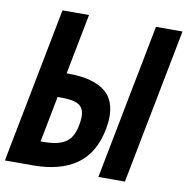

<svg xmlns="http://www.w3.org/2000/svg" viewBox="-127 -808 867 887"><g transform="rotate(10 306.5 -364.5)"><path d="M95.2 -729H219.7L164.6 -445.8H169.4Q233.9 -445.8 277.1 -433.6Q320.3 -421.4 346.4 -399.9Q372.6 -378.4 383.5 -348.4Q394.5 -318.4 394.5 -283.2Q394.5 -268.1 392.8 -252.7Q391.1 -237.3 387.7 -220.2Q365.7 -108.4 289.6 -54.2Q213.4 0 83 0H-46.4ZM533.7 -729H658.2L516.6 0H392.1ZM110.8 -115.2Q147 -115.2 173.1 -120.6Q199.2 -126 217.5 -138.2Q235.8 -150.4 246.8 -170.7Q257.8 -190.9 263.2 -220.2Q265.6 -231.9 266.6 -242.4Q267.6 -252.9 267.6 -261.2Q267.6 -276.9 262.9 -289.8Q258.3 -302.7 248 -311.5Q236.8 -321.3 214.8 -326.2Q192.9 -331.1 152.8 -331.1H142.6L100.6 -115.2Z"/></g></svg>

Font: Hack
Style: Bold Italic
Weight: 700
Italic angle: -11°
Monospace: yes
Designer: Christopher Simpkins
Foundry: Christopher Simpkins
Version: Version 2.017; ttfautohint (v1.4.1) -l 4 -r 80 -G 350 -x 0 -